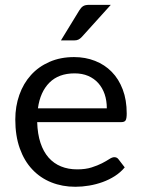

<svg xmlns="http://www.w3.org/2000/svg" viewBox="-20 -744 568 772"><path d="M409.5 -308.5H132.5C138.5 -352.5 153.9 -386.9 178.8 -411.8C203.6 -436.6 237.3 -449 280 -449C300.3 -449 318.5 -445.6 334.5 -438.8C350.5 -431.9 364.1 -422.2 375.2 -409.8C386.4 -397.2 394.9 -382.4 400.8 -365.2C406.6 -348.1 409.5 -329.2 409.5 -308.5ZM481.5 -71 456.5 -103.5C452.5 -109.2 446.8 -112 439.5 -112C433.8 -112 427.1 -109.4 419.2 -104.2C411.4 -99.1 401.7 -93.5 390 -87.5C378.3 -81.5 364.4 -75.9 348.2 -70.8C332.1 -65.6 312.8 -63 290.5 -63C266.5 -63 244.8 -66.9 225.5 -74.8C206.2 -82.6 189.5 -94.4 175.5 -110.2C161.5 -126.1 150.6 -145.8 142.8 -169.5C134.9 -193.2 130.5 -221 129.5 -253H468C476.3 -253 482 -255.3 485 -260C488 -264.7 489.5 -274 489.5 -288C489.5 -324 484.2 -356.1 473.5 -384.2C462.8 -412.4 448.1 -436.1 429.2 -455.2C410.4 -474.4 388.1 -489.1 362.2 -499.2C336.4 -509.4 308.3 -514.5 278 -514.5C241.3 -514.5 208.3 -508.1 179 -495.2C149.7 -482.4 124.8 -464.8 104.5 -442.2C84.2 -419.8 68.6 -393.2 57.8 -362.5C46.9 -331.8 41.5 -298.8 41.5 -263.5C41.5 -219.8 47.5 -181.2 59.5 -147.5C71.5 -113.8 88.2 -85.6 109.8 -62.8C131.2 -39.9 156.8 -22.6 186.2 -10.8C215.8 1.1 248 7 283 7C301.3 7 319.8 5.4 338.5 2.2C357.2 -0.9 375.2 -5.7 392.8 -12C410.2 -18.3 426.7 -26.4 442 -36.2C457.3 -46.1 470.5 -57.7 481.5 -71ZM425.5 -724.5H338.5C327.8 -724.5 319.8 -722.8 314.2 -719.2C308.8 -715.8 303.7 -710.2 299 -702.5L225 -581.5H278C285 -581.5 290.8 -582.6 295.2 -584.8C299.8 -586.9 304.3 -590.5 309 -595.5Z"/></svg>

Font: LatoLatin
Style: Regular
Weight: 400
Designer: Lukasz Dziedzic with Adam Twardoch and Botio Nikoltchev
Foundry: tyPoland Lukasz Dziedzic
Version: Version 2.015; 2015-08-06; http://www.latofonts.com/